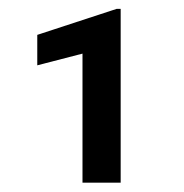

<svg xmlns="http://www.w3.org/2000/svg" viewBox="-20 -730 408 425"><path d="M247.1 -710.4H238.3L62.5 -652.8V-585.4L162.6 -611.3V-325.7H247.1Z"/></svg>

Font: Bert Sans Medium
Style: Regular
Weight: 500
Designer: Christian Robertson (Google), Cristiano Sobral
Foundry: Google, Cristiano Sobral
Version: Version 3.101